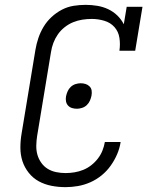

<svg xmlns="http://www.w3.org/2000/svg" viewBox="-20 -763 640 791"><path d="M250 8Q220 8 192 2.5Q164 -3 140 -16Q116 -29 98.5 -51Q81 -73 72.5 -99Q64 -125 64 -154.5Q64 -184 69 -213L126 -558Q130 -582 138 -606Q146 -630 159.5 -652.5Q173 -675 192.5 -693Q212 -711 235 -723Q258 -735 283 -739Q308 -743 333 -743Q357 -743 381 -739Q405 -735 426 -725Q447 -715 463.5 -699Q480 -683 490 -663L502 -735H567L537 -554H472Q476 -581 472 -607Q468 -633 451.5 -651.5Q435 -670 409.5 -677.5Q384 -685 358 -685Q339 -685 319.5 -682Q300 -679 281.5 -671.5Q263 -664 246.5 -651Q230 -638 218.5 -621.5Q207 -605 200 -586.5Q193 -568 190 -548L133 -203Q130 -184 129.5 -164Q129 -144 134 -126Q139 -108 150 -92.5Q161 -77 176.5 -67.5Q192 -58 211 -54Q230 -50 250 -50Q268 -50 286.5 -53Q305 -56 322.5 -63Q340 -70 355.5 -82Q371 -94 383 -109.5Q395 -125 402 -142.5Q409 -160 412 -178H477Q473 -152 462.5 -127.5Q452 -103 436 -80.5Q420 -58 398.5 -40.5Q377 -23 352 -12Q327 -1 301 3.5Q275 8 250 8ZM297 -315Q286 -315 276.5 -318Q267 -321 260.5 -328Q254 -335 252 -345Q250 -355 252 -366Q254 -376 258.5 -386.5Q263 -397 271.5 -405Q280 -413 291 -416.5Q302 -420 312 -420Q323 -420 332.5 -417Q342 -414 349 -407Q356 -400 357.5 -390Q359 -380 357 -369Q355 -359 350.5 -348.5Q346 -338 337.5 -330Q329 -322 318 -318.5Q307 -315 297 -315Z"/></svg>

Font: Iosevka Curly Slab LtExObl
Style: Regular
Weight: 300
Width: 7
Italic angle: -9°
Monospace: yes
Designer: Belleve Invis
Foundry: Belleve Invis
Version: Version 11.1.0; ttfautohint (v1.8.3)